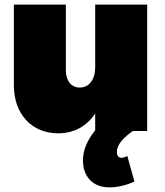

<svg xmlns="http://www.w3.org/2000/svg" viewBox="-20 -567 712 831"><path d="M555 0H617V-547H392V-276C392 -223 366 -188 325 -188C289 -188 265 -217 265 -263V-547H40V-198C40 -72 119 10 231 10C301 10 356 -21 392 -76V-3C358 39 339 83 339 127C339 191 375 244 455 244C493 244 533 232 562 219L531 108C522 113 513 116 506 116C493 116 486 107 486 90C486 57 518 26 555 0Z"/></svg>

Font: Montserrat-Arabic Black
Style: Regular
Weight: 900
Designer: Mohamed Gaber
Foundry: Kief Type Foundry
Version: Version 5.008;PS 005.008;hotconv 1.0.88;makeotf.lib2.5.64775